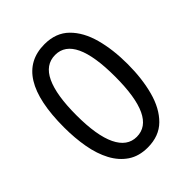

<svg xmlns="http://www.w3.org/2000/svg" viewBox="-207 -839 964 964"><g transform="rotate(-45 275.0 -357.0)"><path d="M501 -358Q501 -255 478.5 -171.5Q456 -88 406.5 -39Q357 10 276 10Q214 10 171 -19Q128 -48 101 -98.5Q74 -149 62 -216Q50 -283 50 -359Q50 -724 276 -724Q357 -724 406.5 -675Q456 -626 478.5 -543.5Q501 -461 501 -358ZM137 -358Q137 -214 172.5 -140.5Q208 -67 275 -67Q412 -67 412 -358Q412 -648 276 -648Q206 -648 171.5 -574.5Q137 -501 137 -358Z"/></g></svg>

Font: Noto Sans Myanmar ExtraCondensed
Style: Regular
Weight: 400
Width: 2
Designer: Monotype Design Team
Foundry: Monotype Imaging Inc.
Version: Version 2.107; ttfautohint (v1.8.4.7-5d5b)